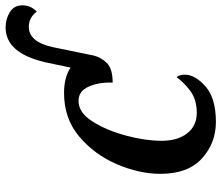

<svg xmlns="http://www.w3.org/2000/svg" viewBox="-74 -726 810 703"><g transform="rotate(-90 331.5 -375.0)"><path d="M236 10Q323 10 366 -28Q409 -66 409 -103Q409 -125 400 -134Q380 -106 348.5 -83Q317 -60 269 -60Q222 -60 194.5 -95Q167 -130 167 -189Q167 -248 186 -319Q205 -390 237.5 -441.5Q270 -493 313 -493Q349 -493 365.5 -455.5Q382 -418 380 -368Q431 -368 452 -389.5Q473 -411 479 -437L509 -583Q528 -675 584 -675Q618 -675 640 -646Q663 -667 663 -699Q663 -729 638 -744.5Q613 -760 582 -760Q489 -760 455 -617L435 -522Q400 -546 342 -546Q248 -546 182 -490Q116 -434 81 -352Q46 -270 46 -193Q46 -92 102.5 -41Q159 10 236 10Z"/></g></svg>

Font: Noto Serif SemiCondensed Semi
Style: Italic
Weight: 600
Width: 4
Italic angle: -12°
Designer: Monotype Design Team
Foundry: Monotype Imaging Inc.
Version: Version 1.901